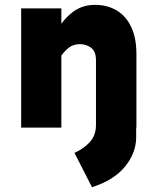

<svg xmlns="http://www.w3.org/2000/svg" viewBox="-20 -533 658 802"><path d="M364.3 249 291 105.5Q329.1 88.9 355 60.5Q380.9 32.2 380.9 -10.7V-179.7H548.8V40Q548.8 105.5 502.4 162.6Q456.1 219.7 364.3 249ZM380.9 0V-281.2Q380.9 -318.4 360.4 -333.5Q339.8 -348.6 314.5 -348.6Q287.1 -348.6 268.6 -334.5Q250 -320.3 236.3 -300.8V-433.6Q252 -455.1 272 -473.1Q292 -491.2 317.9 -502Q343.8 -512.7 377 -512.7Q427.7 -512.7 466.8 -489.7Q505.9 -466.8 527.8 -420.9Q549.8 -375 549.8 -307.6V0ZM68.4 0V-498H236.3V0Z"/></svg>

Font: Sen ExtraBold
Style: Regular
Weight: 800
Version: Version 2.000;gftools[0.9.31]